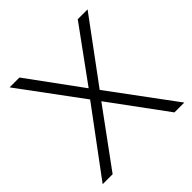

<svg xmlns="http://www.w3.org/2000/svg" viewBox="-184 -856 1008 1008"><g transform="rotate(-45 320.0 -352.5)"><path d="M17 0 285 -361 31 -705H104L321 -408L537 -705H610L356 -361L623 0H550L320 -313L91 0Z"/></g></svg>

Font: Nunito Sans Light
Style: Regular
Weight: 300
Designer: Vernon Adams
Foundry: Vernon Adams
Version: Version 3.101; ttfautohint (v1.8.4.7-5d5b);gftools[0.9.27]